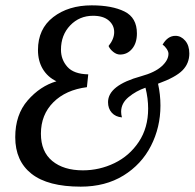

<svg xmlns="http://www.w3.org/2000/svg" viewBox="-20 -690 728 718"><path d="M571 -377Q580 -337 580 -295Q580 -214 544.5 -144.5Q509 -75 441.5 -33.5Q374 8 282 8Q159 8 98 -40Q37 -88 37 -177Q37 -261 83.5 -314.5Q130 -368 191 -386Q158 -402 140 -432Q122 -462 122 -503Q122 -582 179 -626Q236 -670 323 -670Q399 -670 445.5 -647Q492 -624 492 -565Q492 -529 474 -507.5Q456 -486 429 -486Q416 -486 403.5 -496Q391 -506 386 -518Q407 -544 407 -570Q407 -596 386.5 -613.5Q366 -631 328 -631Q277 -631 242.5 -595Q208 -559 208 -504Q208 -467 232 -440Q256 -413 310 -412L305 -364Q226 -354 179.5 -307.5Q133 -261 133 -190Q133 -123 175.5 -88Q218 -53 290 -53Q352 -53 408 -80Q464 -107 499 -159.5Q534 -212 534 -284Q534 -322 524 -362Q489 -350 461 -327Q433 -304 433 -272Q433 -262 436 -251Q412 -253 398 -268.5Q384 -284 384 -308Q384 -371 508 -405Q559 -419 584.5 -442Q610 -465 610 -489Q610 -497 603.5 -507Q597 -517 588 -523Q607 -556 636 -556Q657 -556 672.5 -538Q688 -520 688 -490Q688 -453 662.5 -427Q637 -401 571 -377Z"/></svg>

Font: Caladea
Style: Italic
Weight: 400
Italic angle: -9°
Designer: Carolina Giovagnoli and Andres Torresi
Foundry: Carolina Giovagnoli & Andres Torresi
Version: Version 1.001